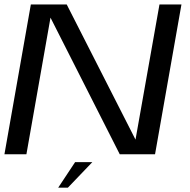

<svg xmlns="http://www.w3.org/2000/svg" viewBox="-21 -695 858 865"><path d="M-1 0 118 -675H279.5L589.5 -66L697.5 -675H796.5L677.5 0H518.5L206.5 -615.5L98 0ZM241.2 150.5 317.4 35.4H395L284.8 150.5Z"/></svg>

Font: Anybody ExtraExpanded Regular
Style: Italic
Weight: 400
Width: 8
Italic angle: -10°
Designer: Tyler Finck
Foundry: Etcetera Type Company
Version: Version 1.010; ttfautohint (v1.8.3) -l 8 -r 50 -G 200 -x 14 